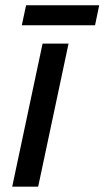

<svg xmlns="http://www.w3.org/2000/svg" viewBox="-20 -702 393 722"><path d="M25.9 0 140.1 -538.1H237.8L123.5 0ZM62 -606.9 78.1 -682.1H353L337.4 -606.9Z"/></svg>

Font: Open Sans Medium
Style: Italic
Weight: 500
Italic angle: -12°
Designer: Monotype Design Team
Foundry: Monotype Imaging Inc.
Version: Version 3.000